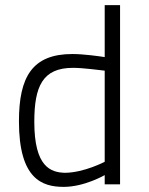

<svg xmlns="http://www.w3.org/2000/svg" viewBox="-20 -720 581 750"><path d="M449 -700H389V-497C370 -500 307 -509 263 -509C106 -509 54 -420 54 -246C54 -20 145 10 229 10C310 10 389 -36 389 -36V0H449ZM235 -45C177 -46 114 -69 114 -244C114 -382 146 -455 265 -455C305 -455 369 -446 389 -444V-88C389 -88 309 -46 235 -45Z"/></svg>

Font: TitilliumText22L
Style: 250 wt
Weight: 300
Designer: Campivisivi
Foundry: Campivisivi
Version: 1.000